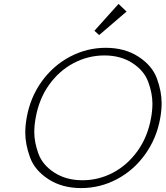

<svg xmlns="http://www.w3.org/2000/svg" viewBox="-20 -952 845 980"><path d="M394 8Q297 8 227 -37.5Q157 -83 133 -149.5Q109 -216 109 -275Q109 -311 116 -350Q134 -454 192.5 -535.5Q251 -617 337 -662.5Q423 -708 520 -708Q617 -708 687 -662.5Q757 -617 781 -551Q805 -485 805 -426Q805 -389 798 -350Q780 -247 721.5 -165Q663 -83 577 -37.5Q491 8 394 8ZM401 -32Q484 -32 557.5 -71Q631 -110 682.5 -182Q734 -254 751 -350Q758 -388 758 -423Q758 -475 737 -533Q716 -591 656 -630Q596 -669 513 -669Q430 -669 356 -630Q282 -591 230.5 -519Q179 -447 162 -350Q155 -312 155 -278Q155 -226 176 -168Q197 -110 257.5 -71Q318 -32 401 -32ZM462 -795 585 -932 626 -893 486 -773Z"/></svg>

Font: Fz Poppins ExtLt
Style: Italic
Weight: 200
Italic angle: -10°
Designer: Ninad Kale (Devanagari), Jonny Pinhorn (Latin)
Foundry: Indian Type Foundry
Version: Vit hóa bi Vntype.Com & FontZin.Com